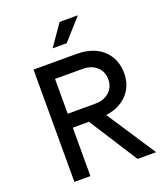

<svg xmlns="http://www.w3.org/2000/svg" viewBox="-181 -1163 1112 1285"><g transform="rotate(-20 375.0 -520.0)"><path d="M124 -800H432Q508 -800 565.5 -772Q623 -744 654.5 -691.5Q686 -639 686 -569Q686 -503 654 -452Q622 -401 564.5 -373Q507 -345 432 -345H238V0H124ZM340 -365H466L706 0H574ZM572 -568Q572 -623 534 -657.5Q496 -692 434 -692H238V-444H434Q496 -444 534 -478.5Q572 -513 572 -568ZM397 -1040H527L393 -890H293Z"/></g></svg>

Font: Martian Mono sWd Rg
Style: Regular
Weight: 400
Width: 6
Monospace: yes
Designer: Roman Shamin
Foundry: Evil Martians
Version: Version 1.000